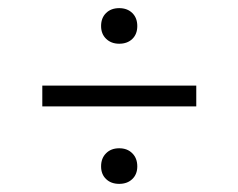

<svg xmlns="http://www.w3.org/2000/svg" viewBox="-20 -616 586 472"><path d="M228.5 -552Q228.5 -572 240.8 -584Q253 -596 273 -596Q293 -596 305.2 -584Q317.5 -572 317.5 -552Q317.5 -532 305.2 -520.2Q293 -508.5 273 -508.5Q253.5 -508.5 241 -520.5Q228.5 -532.5 228.5 -552ZM84 -354.5V-405.5H462.5V-354.5ZM228.5 -207Q228.5 -227 240.8 -239.2Q253 -251.5 273 -251.5Q293 -251.5 305.2 -239.2Q317.5 -227 317.5 -207Q317.5 -187.5 305.2 -175.8Q293 -164 273 -164Q253 -164 240.8 -175.8Q228.5 -187.5 228.5 -207Z"/></svg>

Font: Encode Sans Semi Expanded Light
Style: Regular
Weight: 300
Width: 6
Designer: Multiple Designers
Foundry: Impallari Type
Version: Version 2.000